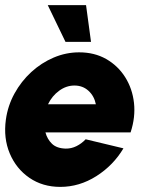

<svg xmlns="http://www.w3.org/2000/svg" viewBox="-28 -719 608 752"><path d="M208 13Q139 13 87.2 -22.5Q35.5 -58 10.2 -118Q-15 -178 -5 -250.5Q2.5 -305 28.8 -352.8Q55 -400.5 94.5 -436.8Q134 -473 182.2 -493.5Q230.5 -514 282 -514Q342 -514 388 -487.8Q434 -461.5 462.2 -416.8Q490.5 -372 496.8 -316Q503 -260 483.5 -200.5H150Q157 -174 175.5 -156Q194 -138 229 -137Q251 -136.5 271.2 -146.5Q291.5 -156.5 307.5 -173.5L455.5 -138Q416 -71.5 349.5 -29.2Q283 13 208 13ZM160 -310.5H347.5Q341 -343 318.5 -363.5Q296 -384 263.5 -384Q231.5 -384 203.5 -363.5Q175.5 -343 160 -310.5ZM159 -699H309L328.5 -555H228.5Z"/></svg>

Font: Urbanist Black
Style: Italic
Weight: 900
Italic angle: -8°
Designer: Corey Hu
Foundry: Corey Hu
Version: Version 1.330; ttfautohint (v1.8.4.7-5d5b)